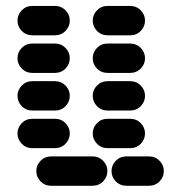

<svg xmlns="http://www.w3.org/2000/svg" viewBox="-20 -631 564 638"><path d="M150.4 -13.7H287.1Q308.6 -13.7 322.8 -28.3Q336.9 -43 336.9 -62.5Q336.9 -82 322.8 -96.7Q308.6 -111.3 287.1 -111.3H150.4Q128.9 -111.3 114.7 -96.7Q100.6 -82 100.6 -62.5Q100.6 -43 114.7 -28.3Q128.9 -13.7 150.4 -13.7ZM400.4 -13.7H474.6Q496.1 -13.7 510.3 -28.3Q524.4 -43 524.4 -62.5Q524.4 -82 510.3 -96.7Q496.1 -111.3 474.6 -111.3H400.4Q378.9 -111.3 364.7 -96.7Q350.6 -82 350.6 -62.5Q350.6 -43 364.7 -28.3Q378.9 -13.7 400.4 -13.7ZM87.9 -138.7H162.1Q183.6 -138.7 197.8 -153.3Q211.9 -168 211.9 -187.5Q211.9 -207 197.8 -221.7Q183.6 -236.3 162.1 -236.3H87.9Q66.4 -236.3 52.2 -221.7Q38.1 -207 38.1 -187.5Q38.1 -168 52.2 -153.3Q66.4 -138.7 87.9 -138.7ZM337.9 -138.7H412.1Q433.6 -138.7 447.8 -153.3Q461.9 -168 461.9 -187.5Q461.9 -207 447.8 -221.7Q433.6 -236.3 412.1 -236.3H337.9Q316.4 -236.3 302.2 -221.7Q288.1 -207 288.1 -187.5Q288.1 -168 302.2 -153.3Q316.4 -138.7 337.9 -138.7ZM87.9 -263.7H162.1Q183.6 -263.7 197.8 -278.3Q211.9 -293 211.9 -312.5Q211.9 -332 197.8 -346.7Q183.6 -361.3 162.1 -361.3H87.9Q66.4 -361.3 52.2 -346.7Q38.1 -332 38.1 -312.5Q38.1 -293 52.2 -278.3Q66.4 -263.7 87.9 -263.7ZM337.9 -263.7H412.1Q433.6 -263.7 447.8 -278.3Q461.9 -293 461.9 -312.5Q461.9 -332 447.8 -346.7Q433.6 -361.3 412.1 -361.3H337.9Q316.4 -361.3 302.2 -346.7Q288.1 -332 288.1 -312.5Q288.1 -293 302.2 -278.3Q316.4 -263.7 337.9 -263.7ZM87.9 -388.7H162.1Q183.6 -388.7 197.8 -403.3Q211.9 -418 211.9 -437.5Q211.9 -457 197.8 -471.7Q183.6 -486.3 162.1 -486.3H87.9Q66.4 -486.3 52.2 -471.7Q38.1 -457 38.1 -437.5Q38.1 -418 52.2 -403.3Q66.4 -388.7 87.9 -388.7ZM337.9 -388.7H412.1Q433.6 -388.7 447.8 -403.3Q461.9 -418 461.9 -437.5Q461.9 -457 447.8 -471.7Q433.6 -486.3 412.1 -486.3H337.9Q316.4 -486.3 302.2 -471.7Q288.1 -457 288.1 -437.5Q288.1 -418 302.2 -403.3Q316.4 -388.7 337.9 -388.7ZM87.9 -513.7H162.1Q183.6 -513.7 197.8 -528.3Q211.9 -543 211.9 -562.5Q211.9 -582 197.8 -596.7Q183.6 -611.3 162.1 -611.3H87.9Q66.4 -611.3 52.2 -596.7Q38.1 -582 38.1 -562.5Q38.1 -543 52.2 -528.3Q66.4 -513.7 87.9 -513.7ZM337.9 -513.7H412.1Q433.6 -513.7 447.8 -528.3Q461.9 -543 461.9 -562.5Q461.9 -582 447.8 -596.7Q433.6 -611.3 412.1 -611.3H337.9Q316.4 -611.3 302.2 -596.7Q288.1 -582 288.1 -562.5Q288.1 -543 302.2 -528.3Q316.4 -513.7 337.9 -513.7Z"/></svg>

Font: Workbench
Style: Regular
Weight: 400
Designer: Jens Kutilek
Foundry: Jens Kutilek
Version: Version 2.001